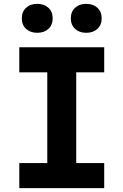

<svg xmlns="http://www.w3.org/2000/svg" viewBox="-20 -975 640 995"><path d="M520 0H80V-130H225V-600H80V-730H520V-600H375V-130H520ZM93 -880Q93 -914 115 -934.5Q137 -955 173 -955Q209 -955 231 -934.5Q253 -914 253 -880Q253 -846 231 -825.5Q209 -805 173 -805Q137 -805 115 -825.5Q93 -846 93 -880ZM347 -880Q347 -914 369 -934.5Q391 -955 427 -955Q463 -955 485 -934.5Q507 -914 507 -880Q507 -846 485 -825.5Q463 -805 427 -805Q391 -805 369 -825.5Q347 -846 347 -880Z"/></svg>

Font: JetBrains Mono Extra Bold
Style: Regular
Weight: 800
Monospace: yes
Designer: Philipp Nurullin, Konstantin Bulenkov
Foundry: JetBrains
Version: 2.002